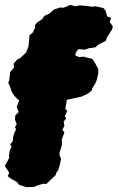

<svg xmlns="http://www.w3.org/2000/svg" viewBox="-23 -746 486 793"><path d="M86 27 67 21 55 17 49 7 24 -7 9 -18 15 -33 -3 -60 15 -94 14 -103 17 -123 25 -141 19 -150 30 -163 31 -179 35 -194 43 -211 39 -221 46 -234 39 -251 40 -269 54 -283 46 -304 56 -331 36 -350 25 -368 19 -387 11 -404 15 -414 19 -448 35 -468 33 -483 47 -499 60 -506 85 -529 95 -556 97 -581 99 -601 112 -611 122 -631 121 -642 130 -653 151 -667 161 -681 180 -689 200 -707 225 -715 239 -714 252 -719 267 -726 288 -720 307 -724 347 -720 355 -718 371 -720 404 -713 413 -702 420 -678 436 -672 430 -655 443 -637 440 -625 430 -609 418 -590 414 -577 399 -570 380 -560 372 -551 361 -549 345 -547 328 -541 313 -542 300 -543 290 -528 288 -517 304 -510 322 -512 345 -506 358 -503 370 -485 383 -460V-443L376 -414L371 -402L357 -380L358 -374L341 -360L314 -347L277 -339L253 -334L247 -295L255 -288L245 -267L250 -256L240 -244L243 -226L234 -210L243 -199L237 -183L232 -170L233 -149L226 -126L222 -109L229 -90L224 -65L217 -42L209 -32L207 -23L186 -3L168 14L154 13L129 21L118 26Z"/></svg>

Font: Winky Rough Black
Style: Italic
Weight: 900
Italic angle: -8.97852°
Designer: Simon Atzbach
Foundry: typofactur
Version: Version 1.206; ttfautohint (v1.8.4.7-5d5b)